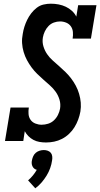

<svg xmlns="http://www.w3.org/2000/svg" viewBox="-20 -763 542 1039"><path d="M229 8Q211 8 193.5 5Q176 2 161 -6Q146 -14 134 -26Q122 -38 114 -53L106 0H7L37 -181H136Q133 -163 134.5 -145.5Q136 -128 145.5 -114.5Q155 -101 171.5 -94.5Q188 -88 205 -88Q223 -88 240.5 -93.5Q258 -99 271.5 -111.5Q285 -124 293.5 -141Q302 -158 305 -175Q309 -200 302 -223.5Q295 -247 281.5 -266Q268 -285 250.5 -300.5Q233 -316 215.5 -331.5Q198 -347 181.5 -363Q165 -379 151 -398Q137 -417 126 -437.5Q115 -458 108 -481.5Q101 -505 99.5 -529.5Q98 -554 103 -579Q106 -599 112 -618Q118 -637 127 -655.5Q136 -674 149 -691Q162 -708 179 -721Q196 -734 216 -738.5Q236 -743 255 -743Q277 -743 297.5 -739Q318 -735 336 -726.5Q354 -718 369 -704.5Q384 -691 393 -673L403 -735H502L472 -554H373Q376 -572 374.5 -589.5Q373 -607 363.5 -620.5Q354 -634 338 -640.5Q322 -647 305 -647Q288 -647 271.5 -641Q255 -635 242.5 -622Q230 -609 222.5 -593Q215 -577 212 -560Q208 -535 215 -512Q222 -489 235 -470Q248 -451 265.5 -435.5Q283 -420 300.5 -404.5Q318 -389 334.5 -373Q351 -357 365 -338.5Q379 -320 390 -299.5Q401 -279 408 -255.5Q415 -232 417 -208Q419 -184 415 -159Q411 -137 403 -115.5Q395 -94 383 -74.5Q371 -55 353.5 -38.5Q336 -22 315.5 -11.5Q295 -1 273 3.5Q251 8 229 8ZM171 256 132 213Q146 201 158 186.5Q170 172 179 156Q171 154 165 149Q159 144 155.5 136.5Q152 129 151.5 120.5Q151 112 153 104Q155 93 160 82Q165 71 174 63.5Q183 56 194.5 52.5Q206 49 217 49Q228 49 238 52.5Q248 56 254.5 63.5Q261 71 262.5 82Q264 93 262 104Q259 126 251.5 147Q244 168 232 187.5Q220 207 205 224.5Q190 242 171 256Z"/></svg>

Font: Iosevka Curly Slab Oblique
Style: Bold
Weight: 700
Italic angle: -9°
Monospace: yes
Designer: Belleve Invis
Foundry: Belleve Invis
Version: Version 11.1.0; ttfautohint (v1.8.3)